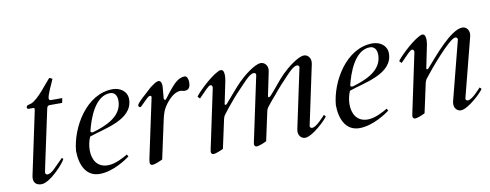

<svg xmlns="http://www.w3.org/2000/svg" viewBox="-53 -809 2732 1070"><g transform="rotate(-10 1312.5 -273.5)"><path d="M69.3 -43C67.9 -36.6 67.4 -31.2 67.4 -26.4C67.4 2.4 87.4 13.2 110.8 13.2C161.6 13.2 248.5 -85.9 254.4 -104.5L247.6 -111.8L193.4 -57.6C180.7 -44.9 165.5 -34.7 152.8 -34.7C147.5 -34.7 141.1 -38.1 141.1 -45.9C141.1 -47.4 141.1 -51.3 147 -78.6L214.8 -396C217.3 -408.2 221.7 -413.1 231.4 -413.1H302.2L307.6 -439.5H244.1C234.4 -439.5 232.4 -445.3 232.4 -450.2V-452.1C235.8 -478.5 261.7 -527.3 272.5 -554.7C269 -557.1 260.3 -561.5 255.4 -562.5C233.4 -540.5 172.9 -455.1 131.3 -439.5C120.6 -435.5 103.5 -436 103.5 -421.9C103.5 -414.1 109.4 -413.1 116.2 -413.1H138.2C142.6 -413.1 145.5 -411.6 145.5 -405.8C145.5 -403.8 145 -400.9 144.5 -397.9Z M332 -136.2C332.5 -59.6 361.3 13.2 440.4 13.2C518.1 13.2 597.7 -42.5 614.3 -55.2L607.4 -67.4C584 -53.7 536.6 -26.4 494.1 -26.4C431.6 -26.4 407.7 -74.2 407.7 -126.5C407.7 -152.3 413.6 -178.7 423.3 -201.2C504.4 -230.5 673.3 -251.5 673.3 -369.1C673.3 -414.1 634.3 -439.5 592.3 -439.5C442.4 -439.5 343.3 -266.6 332 -136.2ZM430.2 -230.5C445.3 -294.9 487.8 -420.4 574.2 -420.4C602.1 -420.4 613.3 -397.5 613.3 -371.1C613.3 -280.3 515.1 -243.2 443.4 -222.2C433.1 -222.2 430.2 -224.1 430.2 -230.5Z M796.4 -5.4 838.4 -199.7C844.7 -228.5 850.1 -258.8 863.8 -283.7C877.9 -309.1 918 -364.7 963.4 -364.7C971.7 -364.7 978.5 -360.8 987.3 -360.8C1007.8 -361.3 1019.5 -372.6 1019.5 -404.8C1019.5 -420.9 1013.7 -439.9 999.5 -439.9C962.4 -439.9 935.5 -407.2 912.6 -379.9C891.1 -354.5 876 -329.6 870.6 -329.6C866.7 -329.6 863.8 -335.9 863.8 -339.8L869.6 -405.8C869.6 -416.5 868.7 -437.5 853.5 -439.9C835.4 -439.9 813 -419.4 799.3 -409.7C774.9 -385.3 717.3 -339.8 717.3 -324.7C717.3 -318.4 721.7 -314.5 728 -314.5C730 -314.5 731 -315.4 732.4 -316.9L773.4 -356.9C778.3 -361.8 785.6 -366.7 791.5 -366.7C795.9 -366.7 798.8 -363.8 798.8 -358.4C798.8 -357.4 798.8 -356.4 727.1 -22.5C725.6 -15.1 724.6 -7.8 724.6 -2C724.6 6.8 727.5 14.2 737.3 14.2C754.4 14.2 780.3 1.5 796.4 -5.4Z M1078.1 -41.5C1076.7 -34.2 1070.3 -7.8 1070.3 0C1070.3 6.8 1074.7 14.2 1084 14.2C1094.2 14.2 1124 3.4 1140.1 -5.4L1175.3 -168C1179.2 -186.5 1187 -192.4 1191.4 -198.7C1198.2 -208.5 1222.2 -238.8 1233.4 -251C1259.8 -284.2 1290.5 -314.9 1319.3 -345.2C1334.5 -361.3 1362.8 -391.6 1382.3 -391.6C1389.2 -391.6 1394.5 -386.7 1394.5 -380.9V-378.9L1322.8 -41.5C1321.3 -34.2 1314.9 -7.8 1314.9 0C1314.9 6.8 1319.3 14.2 1328.6 14.2C1338.9 14.2 1368.7 3.4 1384.8 -5.4L1419.9 -168C1423.8 -186.5 1431.6 -192.4 1436 -198.7C1442.9 -208.5 1468.8 -238.8 1480 -251C1506.3 -284.2 1535.2 -314.9 1564 -345.2C1579.1 -361.3 1607.4 -391.6 1627 -391.6C1633.8 -391.6 1639.2 -386.7 1639.2 -380.9V-378.9L1567.4 -41C1566.4 -36.6 1565.9 -32.2 1565.9 -27.8C1565.9 -2.9 1583 13.7 1602.5 13.7C1643.6 13.7 1726.1 -65.4 1736.3 -84.5L1727.1 -93.8C1716.8 -84 1675.3 -34.2 1650.4 -34.2C1643.6 -34.2 1638.2 -39.1 1638.2 -44.9V-46.9L1710 -384.8C1710.9 -389.2 1711.4 -393.6 1711.4 -397.9C1711.4 -422.9 1694.3 -439.5 1674.8 -439.5C1640.6 -439.5 1576.7 -387.7 1546.9 -357.9C1515.6 -326.7 1489.3 -289.6 1459 -256.8C1453.6 -251 1448.2 -244.1 1442.9 -244.1C1440.4 -244.1 1438.5 -244.6 1438.5 -249.5C1438.5 -251.5 1439 -253.4 1439.5 -256.8L1466.3 -385.3C1467.3 -390.6 1467.8 -393.6 1467.8 -397.9C1467.8 -422.9 1449.7 -439.5 1430.2 -439.5C1396 -439.5 1332 -387.7 1302.2 -357.9C1271 -326.7 1242.2 -290 1212.4 -256.8C1207.5 -251 1202.6 -244.1 1197.3 -244.1C1194.8 -244.1 1192.9 -245.6 1192.9 -249.5L1218.8 -374.5C1221.7 -389.6 1222.2 -398.4 1222.2 -404.8C1222.2 -415 1222.2 -439.5 1204.6 -439.5C1197.8 -439.5 1194.3 -438 1184.1 -432.6C1134.8 -407.2 1059.6 -331.5 1051.3 -315.9L1063 -303.7C1099.6 -341.3 1122.6 -366.7 1132.3 -366.7C1140.1 -366.7 1143.6 -360.8 1143.6 -353V-351.1Z M1802.2 -136.2C1802.7 -59.6 1831.5 13.2 1910.6 13.2C1988.3 13.2 2067.9 -42.5 2084.5 -55.2L2077.6 -67.4C2054.2 -53.7 2006.8 -26.4 1964.4 -26.4C1901.9 -26.4 1877.9 -74.2 1877.9 -126.5C1877.9 -152.3 1883.8 -178.7 1893.6 -201.2C1974.6 -230.5 2143.6 -251.5 2143.6 -369.1C2143.6 -414.1 2104.5 -439.5 2062.5 -439.5C1912.6 -439.5 1813.5 -266.6 1802.2 -136.2ZM1900.4 -230.5C1915.5 -294.9 1958 -420.4 2044.4 -420.4C2072.3 -420.4 2083.5 -397.5 2083.5 -371.1C2083.5 -280.3 1985.4 -243.2 1913.6 -222.2C1903.3 -222.2 1900.4 -224.1 1900.4 -230.5Z M2606.4 -384.8C2607.4 -389.2 2607.9 -393.6 2607.9 -397.9C2607.9 -422.9 2590.8 -439.5 2571.3 -439.5C2506.3 -439.5 2400.9 -310.1 2353.5 -256.8C2348.6 -251 2343.8 -244.1 2338.4 -244.1C2335.9 -244.1 2334 -245.6 2334 -249.5C2360.4 -378.4 2360.4 -378.9 2360.4 -378.9C2361.3 -384.8 2363.3 -396.5 2363.3 -406.7C2363.3 -423.3 2359.4 -439.5 2345.7 -439.5C2338.9 -439.5 2335.4 -438 2325.2 -432.6C2275.9 -407.2 2200.7 -331.5 2192.4 -315.9L2204.1 -303.7C2240.7 -341.3 2263.7 -366.7 2273.4 -366.7C2281.2 -366.7 2284.7 -360.8 2284.7 -353V-351.1L2219.2 -41.5C2217.8 -34.2 2211.4 -7.8 2211.4 0C2211.4 6.8 2215.8 14.2 2225.1 14.2C2235.4 14.2 2265.1 3.4 2281.2 -5.4L2316.4 -168C2320.3 -186.5 2326.2 -192.4 2331.1 -198.7C2361.8 -239.3 2489.7 -390.6 2522 -391.6C2528.8 -391.6 2535.6 -386.7 2535.6 -380.9V-378.9L2448.7 -41C2447.8 -36.6 2447.3 -32.2 2447.3 -27.8C2447.3 -2.9 2464.4 13.7 2483.9 13.7C2524.9 13.7 2607.4 -65.4 2617.7 -84.5L2608.4 -93.8C2598.1 -84 2556.6 -34.2 2531.7 -34.2C2524.9 -34.2 2519.5 -39.1 2519.5 -44.9V-46.9Z"/></g></svg>

Font: Cardo
Style: Italic
Weight: 400
Designer: David J. Perry
Foundry: David J. Perry
Version: Version 0.99